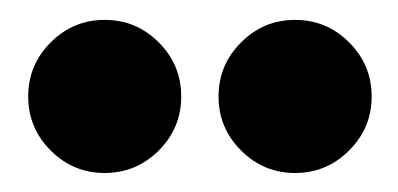

<svg xmlns="http://www.w3.org/2000/svg" viewBox="-20 -764 406 196"><path d="M281.2 -587.4Q249 -587.4 226.1 -610.4Q203.1 -633.3 203.1 -665.5Q203.1 -697.8 226.1 -720.7Q249 -743.7 281.2 -743.7Q313.5 -743.7 336.4 -720.7Q359.4 -697.8 359.4 -665.5Q359.4 -633.3 336.4 -610.4Q313.5 -587.4 281.2 -587.4ZM86.9 -587.4Q54.7 -587.4 31.7 -610.4Q8.8 -633.3 8.8 -665.5Q8.8 -697.8 31.7 -720.7Q54.7 -743.7 86.9 -743.7Q119.1 -743.7 142.1 -720.7Q165 -697.8 165 -665.5Q165 -633.3 142.1 -610.4Q119.1 -587.4 86.9 -587.4Z"/></svg>

Font: Bainsley
Style: Bold
Weight: 700
Designer: Paul James MIller
Foundry: High-Logic / Made with FontCreator
Version: Version 1.411;March 28, 2021;FontCreator 13.0.0.2683 64-bit